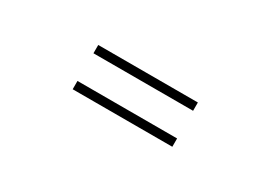

<svg xmlns="http://www.w3.org/2000/svg" viewBox="-8 -740 1017 721"><g transform="rotate(30 500.0 -380.0)"><path d="M284 -476H716V-440H284ZM284 -320H716V-284H284Z"/></g></svg>

Font: SpoqaHanSans-Regular
Style: Regular
Weight: 400
Designer: [Spoqa Han Sans] Dong-huui Kim \uAE40 \uB3D9 \uD718  Younghwa Kang \uAC15 \uC601 \uD654  [Noto Sans] Ryoko NISHIZUKA \u8
Foundry: Spoqa (http://www.spoqa-han-sans.com)
Version: Version 2.000